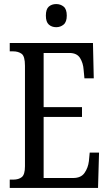

<svg xmlns="http://www.w3.org/2000/svg" viewBox="-20 -926 539 946"><path d="M28 0V-41H45Q72 -41 87.5 -53.5Q103 -66 103 -107V-602Q103 -649 86.5 -661Q70 -673 45 -673H28V-714H438L442 -540H396L392 -582Q390 -615 374.5 -640Q359 -665 322 -665H195V-398H384V-350H195V-49H341Q379 -49 396.5 -74Q414 -99 418 -132L422 -174H468L463 0ZM257 -792Q235 -792 220.5 -805Q206 -818 206 -849Q206 -881 220.5 -893.5Q235 -906 257 -906Q278 -906 293.5 -893.5Q309 -881 309 -849Q309 -818 293.5 -805Q278 -792 257 -792Z"/></svg>

Font: Noto Serif Lao ExtraCondensed
Style: Regular
Weight: 400
Width: 2
Designer: Monotype Design Team
Foundry: Monotype Imaging Inc.
Version: Version 2.003; ttfautohint (v1.8.4.7-5d5b)